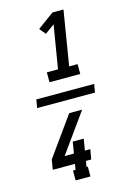

<svg xmlns="http://www.w3.org/2000/svg" viewBox="-148 -922 796 1164"><g transform="rotate(-15 250.0 -340.0)"><path d="M177 -446V-508H247L292 -779L232 -735L200 -774L304 -850H373L317 -508H370V-446ZM269 170H176V108H192L198 72H59L69 10L244 -234H325L150 10H208L220 -62H289L277 10H311L300 72H267L261 108H269ZM64 -314 73 -366H436L427 -314Z"/></g></svg>

Font: Iosevka Curly Slab Oblique
Style: Regular
Weight: 400
Italic angle: -9°
Monospace: yes
Designer: Belleve Invis
Foundry: Belleve Invis
Version: Version 11.1.0; ttfautohint (v1.8.3)